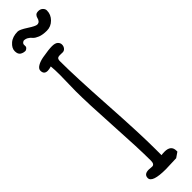

<svg xmlns="http://www.w3.org/2000/svg" viewBox="-319 -892 867 867"><g transform="rotate(-45 114.5 -458.5)"><path d="M0 -1.5ZM231 -888.2Q231 -862.3 211.7 -843Q192.4 -823.7 166.3 -823.7Q140.1 -823.7 122.6 -830.6Q106 -837.4 99.1 -845.2Q81.5 -866.7 60.1 -866.2Q45.9 -860.8 48.3 -847.2Q50.8 -833.5 34.2 -827.6Q19 -827.6 8.5 -835Q-2 -842.3 -2 -861.3Q-2 -880.4 17.6 -897.5Q37.1 -914.6 70.3 -914.6Q82.5 -914.6 113.8 -894.3Q145 -874 154.8 -874Q164.6 -874 169.7 -880.4Q174.8 -886.7 176.3 -894Q177.7 -901.4 183.1 -907.7Q188.5 -914.1 201.4 -914.1Q214.4 -914.1 222.7 -906.2Q231 -898.4 231 -888.2ZM147 -704.1 129.4 -704.6Q119.6 -704.6 115 -700.4Q110.4 -696.3 110.4 -684.1Q110.4 -586.4 122.6 -391.6Q134.8 -196.8 134.8 -99.1V-60.5Q145 -62 155.3 -62Q196.8 -62 196.8 -26.9V-21L171.9 -3.9L104 -1.5Q17.6 -1.5 17.6 -31.2Q17.6 -55.2 47.9 -55.2L68.8 -53.7Q83.5 -53.7 83.5 -77.1Q83.5 -154.3 74.2 -308.3Q64.9 -462.4 64.9 -539.6L66.9 -641.6Q66.9 -673.8 64.5 -697.3Q51.3 -692.9 41 -692.9Q17.6 -692.9 17.6 -716.8Q17.6 -729 32.7 -738Q47.9 -747.1 70.3 -751Q112.3 -758.3 132.6 -758.3Q152.8 -758.3 161.6 -750.2Q170.4 -742.2 170.4 -731.2Q170.4 -720.2 163.8 -712.2Q157.2 -704.1 147 -704.1Z"/></g></svg>

Font: Amatic
Style: Bold
Weight: 700
Width: 3
Version: Version 2.000; ttfautohint (v0.92-dirty) -l 8 -r 50 -G 50 -x